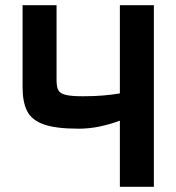

<svg xmlns="http://www.w3.org/2000/svg" viewBox="-20 -720 679 740"><path d="M442 0V-255Q405 -241 364.5 -232.5Q324 -224 283 -224Q194 -224 147.5 -241Q101 -258 84 -293Q67 -328 67 -383V-700H198V-410Q198 -386 204.5 -373Q211 -360 232.5 -354.5Q254 -349 299 -349Q343 -349 378 -352Q413 -355 442 -360V-700H573V0Z"/></svg>

Font: Zen Kaku Gothic Antique Black
Style: Regular
Weight: 900
Designer: Yoshimichi Ohira
Foundry: Positype
Version: Version 1.001